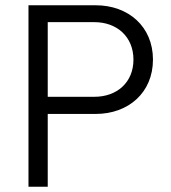

<svg xmlns="http://www.w3.org/2000/svg" viewBox="-20 -708 648 728"><path d="M88 0H161V-276H343C467 -276 560 -357 560 -482C560 -607 467 -688 343 -688H88ZM161 -341V-624H338C423 -624 486 -569 486 -482C486 -395 423 -341 338 -341Z"/></svg>

Font: MV Cash Light
Style: Regular
Weight: 300
Designer: Rodrigo Fuenzalida
Foundry: fragTYPE
Version: Version 1.100;Glyphs 3.1.2 (3151)